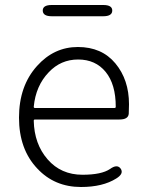

<svg xmlns="http://www.w3.org/2000/svg" viewBox="-20 -735 578 768"><path d="M304 13Q198 13 129 -61Q56 -138 56 -264.5Q56 -391 128 -471Q196 -547 291.5 -547Q387 -547 441.5 -481.5Q496 -416 496 -318Q496 -299 495 -280Q493 -257 458 -257H120Q115 -257 115 -252Q117 -159 170.5 -97.5Q224 -36 310 -36Q386 -36 420 -59Q449 -80 463 -60Q476 -40 445 -21Q391 13 304 13ZM115 -308Q115 -303 120 -303H438Q443 -303 443 -308Q443 -398 402.5 -447.5Q362 -497 292.5 -497Q223 -497 175 -446Q123 -392 115 -308ZM187 -670Q151 -670 151 -693Q151 -715 187 -715H393Q429 -715 429 -693Q429 -670 393 -670Z"/></svg>

Font: Resource Han Rounded CN Light
Style: Regular
Weight: 300
Designer: Cyano Hao (round all glyphs); Ryoko NISHIZUKA 西塚涼子 (kana, bopomofo & ideographs); Paul D. Hunt (Latin, Greek & Cyrillic)
Foundry: Cyano Hao
Version: 0.990